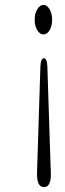

<svg xmlns="http://www.w3.org/2000/svg" viewBox="-20 -604 264 781"><path d="M158.8 157Q174.1 157 180.5 143Q187 129 187 107Q187 101 186.7 91Q186.4 81 185.8 71.5L172.6 -334.5Q170.8 -367 158.8 -367Q146.2 -367 144.4 -335.5L131.5 71.5Q130.9 81 130.7 91Q130.6 101 130.6 107Q130.6 129 137.2 143Q143.8 157 158.8 157ZM156.7 -584Q142 -584 131.5 -566Q121 -548 121 -524Q121 -498.5 131.5 -481.2Q142 -464 156.7 -464Q171.7 -464 181.9 -481.2Q192.1 -498.5 192.1 -524Q192.1 -548 181.9 -566Q171.7 -584 156.7 -584Z"/></svg>

Font: Fraunces 9pt SuperSoft Light
Style: Regular
Weight: 300
Version: Version 1.000;[b76b70a41]